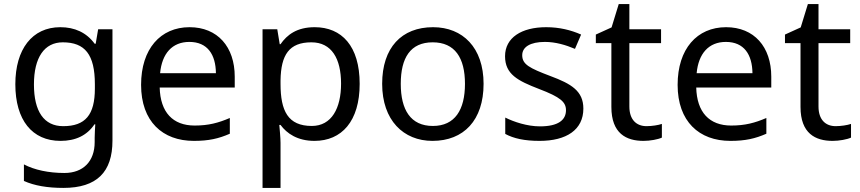

<svg xmlns="http://www.w3.org/2000/svg" viewBox="-20 -679 4204 939"><path d="M275 -546C137 -546 55 -438 55 -267C55 -92 137 10 276 10C349 10 405 -16 442 -71H446C445 -59 443 -21 443 -5V16C443 110 387 167 295 167C218 167 148 152 97 125V206C148 229 212 240 290 240C454 240 530 162 530 9V-536H460L448 -465H443C403 -520 345 -546 275 -546ZM287 -472C395 -472 444 -413 444 -267V-246C444 -117 397 -62 289 -62C195 -62 146 -134 146 -266C146 -398 197 -472 287 -472Z M907 -546C765 -546 670 -440 670 -264C670 -85 775 10 928 10C1001 10 1049 -1 1104 -25V-102C1048 -78 1000 -65 932 -65C825 -65 764 -130 761 -251H1128V-304C1128 -450 1044 -546 907 -546ZM906 -474C995 -474 1035 -412 1036 -321H763C772 -417 822 -474 906 -474Z M1519 -546C1432 -546 1384 -509 1352 -463H1348L1336 -536H1264V240H1352V20C1352 -5 1348 -45 1346 -68H1352C1383 -26 1435 10 1518 10C1651 10 1739 -86 1739 -269C1739 -454 1651 -546 1519 -546ZM1503 -472C1602 -472 1648 -392 1648 -270C1648 -150 1602 -63 1505 -63C1388 -63 1352 -137 1352 -269V-286C1354 -411 1394 -472 1503 -472Z M2345 -269C2345 -446 2243 -546 2098 -546C1944 -546 1849 -446 1849 -269C1849 -91 1953 10 2095 10C2248 10 2345 -91 2345 -269ZM1940 -269C1940 -396 1987 -472 2096 -472C2205 -472 2254 -396 2254 -269C2254 -142 2205 -63 2097 -63C1988 -63 1940 -142 1940 -269Z M2833 -148C2833 -234 2774 -269 2672 -307C2569 -346 2534 -364 2534 -409C2534 -449 2573 -474 2645 -474C2697 -474 2747 -459 2792 -440L2822 -510C2772 -532 2716 -546 2651 -546C2531 -546 2450 -495 2450 -404C2450 -316 2512 -284 2616 -244C2721 -204 2748 -180 2748 -140C2748 -92 2710 -61 2621 -61C2558 -61 2493 -83 2451 -104V-24C2492 -2 2544 10 2619 10C2750 10 2833 -44 2833 -148Z M3142 -62C3093 -62 3058 -93 3058 -158V-468H3213V-536H3058V-659H3006L2971 -545L2894 -510V-468H2970V-156C2970 -26 3043 10 3127 10C3159 10 3198 3 3217 -6V-73C3200 -67 3168 -62 3142 -62Z M3531 -546C3389 -546 3294 -440 3294 -264C3294 -85 3399 10 3552 10C3625 10 3673 -1 3728 -25V-102C3672 -78 3624 -65 3556 -65C3449 -65 3388 -130 3385 -251H3752V-304C3752 -450 3668 -546 3531 -546ZM3530 -474C3619 -474 3659 -412 3660 -321H3387C3396 -417 3446 -474 3530 -474Z M4067 -62C4018 -62 3983 -93 3983 -158V-468H4138V-536H3983V-659H3931L3896 -545L3819 -510V-468H3895V-156C3895 -26 3968 10 4052 10C4084 10 4123 3 4142 -6V-73C4125 -67 4093 -62 4067 -62Z"/></svg>

Font: Noto Sans Sinhala UI
Style: Regular
Weight: 400
Designer: Jelle Bosma - Monotype Design Team
Foundry: Monotype Imaging Inc.
Version: Version 2.006